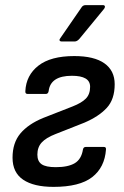

<svg xmlns="http://www.w3.org/2000/svg" viewBox="-20 -719 486 750"><path d="M189 11Q112 11 70.5 -17Q29 -45 29 -103Q29 -161 59.5 -197.5Q90 -234 148 -258L263 -303Q299 -317 315.5 -334Q332 -351 332 -380Q332 -402 314 -412.5Q296 -423 261 -423Q177 -423 170 -363Q168 -352 159 -352H88Q78 -352 79 -363Q82 -425 130 -462.5Q178 -500 270 -500Q348 -500 388 -471.5Q428 -443 428 -390Q428 -331 397 -297.5Q366 -264 310 -240L196 -195Q160 -181 143 -162.5Q126 -144 126 -115Q126 -89 142.5 -77.5Q159 -66 198 -66Q246 -66 272 -81.5Q298 -97 304 -135Q306 -145 315 -145H386Q395 -145 394 -135Q389 -65 340 -27Q291 11 189 11ZM220 -557Q215 -557 213 -560.5Q211 -564 215 -569L297 -688Q303 -699 314 -699H382Q388 -699 389.5 -695Q391 -691 387 -685L290 -567Q281 -557 272 -557Z"/></svg>

Font: Sofia Sans Semi Condensed SemiBold
Style: Italic
Weight: 600
Italic angle: -9°
Version: Version 4.100